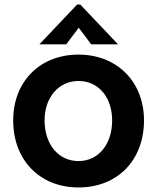

<svg xmlns="http://www.w3.org/2000/svg" viewBox="-20 -813 692 844"><path d="M325 11C497 11 613 -109 613 -284C613 -453 495 -573 325 -573C155 -573 38 -454 38 -284C38 -108 156 11 325 11ZM153 -618H271L326 -691L381 -618H499L333 -793H319ZM176 -284C176 -385 238 -457 325 -457C414 -457 473 -384 473 -284C473 -179 413 -105 325 -105C238 -105 176 -177 176 -284Z"/></svg>

Font: Swile Sans
Style: Bold
Weight: 700
Designer: Lord
Foundry: Lord
Version: Version 1.477;FEAKit 1.0